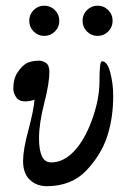

<svg xmlns="http://www.w3.org/2000/svg" viewBox="-20 -637 449 670"><path d="M60.5 -75.2Q60.5 -114.3 78.9 -182.4Q97.2 -250.5 100.6 -289.1Q84 -283.2 67.4 -283.2Q45.9 -283.2 36.1 -298.1Q26.4 -313 26.4 -327.1Q26.4 -362.8 42 -385.5Q57.6 -408.2 73.2 -416.5Q88.9 -424.8 116.2 -425.3Q128.9 -425.3 140.6 -417.2Q152.3 -409.2 152.3 -385.7Q152.3 -346.7 134.3 -276.6Q116.2 -206.5 116.2 -154.3Q116.2 -113.3 126.2 -91.8Q136.2 -70.3 159.2 -70.3Q201.2 -70.3 238.3 -109.1Q275.4 -147.9 301.3 -219.5Q327.1 -291 327.1 -352.5Q327.1 -421.9 335 -422.9Q353.5 -424.8 364.3 -385.7Q375 -346.7 375 -301.8Q375 -225.1 354 -160.9Q333 -96.7 281.2 -42Q229.5 12.7 142.6 12.7Q108.4 12.7 84.5 -9.3Q60.5 -31.2 60.5 -75.2ZM187 -564.5Q187 -542.5 171.6 -527.1Q156.2 -511.7 134.5 -511.7Q112.8 -511.7 97.4 -527.1Q82 -542.5 82 -564.5Q82 -586.4 97.4 -601.8Q112.8 -617.2 134.5 -617.2Q156.2 -617.2 171.6 -601.8Q187 -586.4 187 -564.5ZM373 -564.5Q373 -542.5 357.7 -527.1Q342.3 -511.7 320.6 -511.7Q298.8 -511.7 283.4 -527.1Q268.1 -542.5 268.1 -564.5Q268.1 -586.4 283.4 -601.8Q298.8 -617.2 320.6 -617.2Q342.3 -617.2 357.7 -601.8Q373 -586.4 373 -564.5Z"/></svg>

Font: Junicode
Style: Regular
Weight: 400
Designer: Peter S. Baker
Foundry: Briery Creek Software
Version: Version 0.7.2